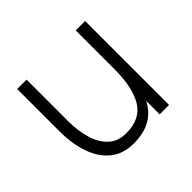

<svg xmlns="http://www.w3.org/2000/svg" viewBox="-127 -649 809 809"><g transform="rotate(-45 277.0 -245.0)"><path d="M119 -251Q119 -199 132 -151Q145 -103 175.5 -73Q206 -43 257 -43Q341 -43 376.5 -101.5Q412 -160 412 -269V-500H468V0H412V-80Q388 -34 347.5 -12Q307 10 249 10Q186 10 145 -23Q104 -56 83.5 -114.5Q63 -173 63 -249V-500H119Z"/></g></svg>

Font: Haskoy Light
Style: Regular
Weight: 300
Designer: Ertekin Erdin
Foundry: Ertekin Erdin
Version: Version 2.000; ttfautohint (v1.8.4.7-5d5b)